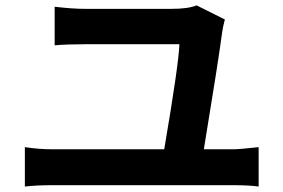

<svg xmlns="http://www.w3.org/2000/svg" viewBox="-20 -721 1040 705"><path d="M728.5 -172.9H836.9Q859.4 -172.9 929.7 -180.7V-36.1Q894.5 -41 836.9 -41H169.9Q114.3 -41 71.3 -36.1V-180.7Q123 -172.9 169.9 -172.9H583Q636.7 -488.3 638.7 -558.6H293.9Q228.5 -558.6 180.7 -554.7V-696.3Q245.1 -688.5 293 -688.5H609.4Q670.9 -688.5 702.1 -701.2L805.7 -649.4Q798.8 -624 795.9 -603.5Q782.2 -499 728.5 -172.9Z"/></svg>

Font: Nasu
Style: Bold
Weight: 700
Designer: Ryoko NISHIZUKA (kana &amp; ideographs); Paul D. Hunt (Latin, Greek &amp; Cyrillic); Wenlong ZHANG (bopomofo); Sandoll C
Version: Version 2014.1215